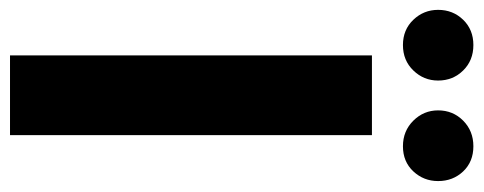

<svg xmlns="http://www.w3.org/2000/svg" viewBox="-334 -638 943 374"><g transform="rotate(90 137.0 -451.5)"><path d="M58.4 0V-705H213.7V0ZM38.2 -765.4Q8.3 -765.4 -11 -785.7Q-30.3 -805.9 -30.3 -833.9Q-30.3 -862.8 -11 -882.7Q8.3 -902.6 38.2 -902.6Q68.3 -902.6 87.8 -882.7Q107.4 -862.8 107.4 -833.9Q107.4 -805.9 87.8 -785.7Q68.3 -765.4 38.2 -765.4ZM235.4 -765.4Q205.6 -765.4 185.5 -785.7Q165.5 -805.9 165.5 -833.9Q165.5 -862.8 185.5 -882.7Q205.6 -902.6 235.4 -902.6Q265.5 -902.6 284.4 -882.7Q303.2 -862.8 303.2 -833.9Q303.2 -805.9 284.4 -785.7Q265.5 -765.4 235.4 -765.4Z"/></g></svg>

Font: TikTok Sans Light
Style: Regular
Weight: 300
Version: Version 4.000